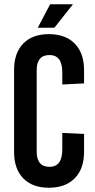

<svg xmlns="http://www.w3.org/2000/svg" viewBox="-20 -870 447 900"><path d="M235 -740H157L215 -850H322ZM209 -710Q287 -710 330.5 -665.5Q374 -621 374 -542V-479L272 -474V-531Q272 -612 212 -612Q152 -612 152 -541V-159Q152 -88 212 -88Q272 -88 272 -169V-247L374 -242V-158Q374 -79 330.5 -34.5Q287 10 209 10Q132 10 89 -34Q46 -78 46 -158V-542Q46 -622 89 -666Q132 -710 209 -710Z"/></svg>

Font: Bebas Kai
Style: Regular
Weight: 400
Designer: Ryoichi Tsunekawa
Foundry: Dharma Type
Version: Version 1.001;PS 001.001;hotconv 1.0.70;makeotf.lib2.5.58329